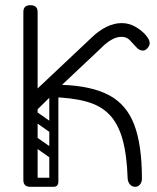

<svg xmlns="http://www.w3.org/2000/svg" viewBox="-20 -720 607 740"><path d="M501 0Q489 0 481 -9Q473 -18 472 -32Q469 -124 452 -184Q435 -244 401 -279Q367 -314 311 -329Q255 -344 173 -346L120 -294L75 -332L334 -576Q343 -585 354 -585Q370 -585 376.5 -576.5Q383 -568 383 -561Q383 -553 380 -547.5Q377 -542 372 -537L219 -393Q333 -389 400.5 -353Q468 -317 497.5 -239Q527 -161 527 -31Q527 -18 519.5 -9Q512 0 501 0ZM97 0Q70 0 70 -26V-674Q70 -700 97 -700Q125 -700 125 -674V-26Q125 0 97 0ZM315 -484 300 -501Q290 -513 290 -525Q290 -534 296 -540L334 -576Q361 -602 390.5 -616.5Q420 -631 449 -631Q477 -631 501.5 -617Q526 -603 541.5 -585Q557 -567 557 -554Q557 -544 548.5 -534.5Q540 -525 531 -525Q517 -525 505 -538.5Q493 -552 480.5 -565Q468 -578 449 -578Q430 -578 412 -568Q394 -558 378 -543ZM97 0Q79 0 79 -17Q79 -35 97 -35H186Q204 -35 204 -17Q204 0 186 0ZM80 -200Q90 -213 103 -204L197 -138Q211 -129 200 -113Q190 -100 177 -109L83 -175Q78 -179 76.5 -186Q75 -193 80 -200ZM80 -298Q90 -311 103 -302L197 -236Q211 -227 200 -211Q190 -198 177 -207L83 -273Q78 -277 76.5 -284Q75 -291 80 -298ZM187 -2Q170 -2 170 -19V-351Q170 -368 187 -368Q205 -368 205 -352V-20Q205 -2 187 -2ZM91 -2Q74 -2 74 -19V-351Q74 -368 91 -368Q109 -368 109 -352V-20Q109 -2 91 -2Z"/></svg>

Font: Nsibidi Libre Uzo
Style: Regular
Weight: 400
Designer: Oluwaseun Badejo
Version: Version 1.021